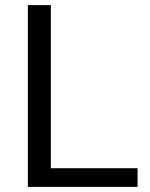

<svg xmlns="http://www.w3.org/2000/svg" viewBox="-20 -731 586 751"><path d="M518 0H89V-711H179V-73H518Z"/></svg>

Font: Roberto Sans
Style: Regular
Weight: 400
Designer: Google (font) & Cristiano Sobral (main changes)
Version: Version 1.500; ttfautohint (v1.8.4.7-5d5b-dirty)